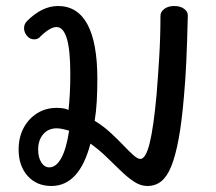

<svg xmlns="http://www.w3.org/2000/svg" viewBox="-20 -607 720 639"><path d="M151 12Q102 12 72 -21.5Q42 -55 42 -109Q42 -150 58.5 -181Q75 -212 103.5 -230Q132 -248 169 -248Q180 -248 190 -246.5Q200 -245 208 -241Q211 -268 212.5 -298Q214 -328 214 -361Q214 -440 202.5 -478.5Q191 -517 168 -517Q147 -517 115 -486Q107 -476 94 -476Q79 -476 69.5 -488Q60 -500 60 -513Q60 -527 70 -537Q120 -587 173 -587Q238 -587 271 -526Q304 -465 304 -344Q304 -305 302 -269.5Q300 -234 295 -205Q323 -188 346.5 -166.5Q370 -145 389.5 -124.5Q409 -104 423.5 -91Q438 -78 447 -78Q465 -78 478 -130Q491 -182 501 -291Q506 -352 510 -418.5Q514 -485 514 -554Q514 -568 527 -577.5Q540 -587 560 -587Q580 -587 593 -577.5Q606 -568 605 -554Q603 -466 600 -401.5Q597 -337 592 -284Q585 -201 574.5 -144.5Q564 -88 550 -53.5Q536 -19 516.5 -3.5Q497 12 470 12Q448 12 426 -2.5Q404 -17 381 -39.5Q358 -62 333 -86Q308 -110 281 -129Q244 12 151 12ZM144 -50Q167 -50 184 -81Q201 -112 210 -172Q183 -180 169 -180Q141 -180 124 -160.5Q107 -141 107 -109Q107 -83 117.5 -66.5Q128 -50 144 -50Z"/></svg>

Font: Playpen Sans Thai
Style: Regular
Weight: 400
Designer: Sirin Gunkloy, Laura Meseguer, Veronika Burian, José Scaglione
Foundry: TypeTogether
Version: Version 2.000